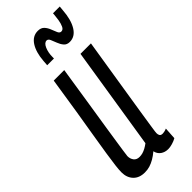

<svg xmlns="http://www.w3.org/2000/svg" viewBox="-247 -769 810 810"><g transform="rotate(-45 158.0 -364.5)"><path d="M75.7 10Q42.8 10 24.3 -9.4Q5.8 -28.8 5.8 -60.5Q5.8 -75.4 8.8 -99.8Q11.8 -124.2 17.5 -161.5Q23.1 -198.8 32 -251.4Q40.8 -303.9 52.3 -374.4Q63.8 -444.9 77.5 -536.2H140.2Q123.8 -431.2 112.7 -359.2Q101.5 -287.3 94.1 -240.9Q86.7 -194.5 82.7 -166.5Q78.6 -138.5 76 -121.7Q73.5 -104.9 71.9 -91.3Q71.6 -75.4 80.3 -63.8Q89 -52.3 106.1 -52.3Q115.6 -52.3 124.8 -54.8Q134.1 -57.4 144.2 -62.8Q154.3 -68.3 164.2 -75.8L237.1 -536.2H299.5Q278.8 -405.1 265 -320.3Q251.2 -235.4 243.7 -186.1Q236.2 -136.8 232.5 -113.6Q228.8 -90.5 228 -82.7Q227.1 -74.9 227.1 -72.3Q227.1 -64.3 230.6 -58.5Q234.2 -52.8 244.7 -52.8Q248.8 -52.8 255.4 -54.2Q262 -55.6 268.9 -58.6L265.5 -4.6Q255.3 1.5 240.5 5.8Q225.8 10 215.1 10Q195.8 10 181.8 0.1Q167.8 -9.9 163.9 -28.1Q148.7 -15.3 134.2 -6.9Q119.7 1.5 105.7 5.7Q91.6 10 75.7 10ZM103.8 -601.5Q104.4 -607.6 104.7 -613.9Q105 -620.2 105.6 -625.7Q109.3 -674.5 128.2 -703.4Q147 -732.2 178.2 -732.2Q196.8 -732.2 206.8 -721.5Q216.8 -710.8 222.3 -696Q227.8 -681.2 232.7 -670.5Q237.6 -659.8 246.5 -659.8Q257.8 -659.8 263.6 -672.8Q269.5 -685.8 272.1 -702.6Q274.8 -719.5 275.5 -730.6Q275.5 -731.4 275.8 -734.6Q276.1 -737.8 276.1 -739.2H316.5Q315.9 -734.5 315.6 -729.8Q315.3 -725.1 314.6 -720Q310.9 -666.1 291.8 -634.8Q272.6 -603.4 241 -603.4Q223.8 -603.4 214.5 -614.6Q205.2 -625.8 199.9 -640.3Q194.5 -654.7 189.5 -666Q184.5 -677.2 175.8 -677.2Q162.1 -677.2 153.1 -656.6Q144.2 -636.1 144.2 -609.7Q144.2 -608.3 144.2 -605.6Q144.2 -602.9 144.2 -601.5Z"/></g></svg>

Font: Georama ExtraCondensed Thin
Style: Italic
Weight: 100
Width: 2
Italic angle: -9°
Designer: Jean-Baptiste Levee
Foundry: Production Type
Version: Version 1.001